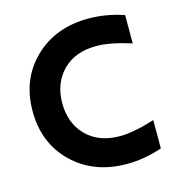

<svg xmlns="http://www.w3.org/2000/svg" viewBox="-91 -653 694 745"><g transform="rotate(-15 255.5 -280.0)"><path d="M471.2 -434.1Q386.2 -460.9 332 -460.9Q246.1 -460.9 196.5 -410.6Q147 -360.4 147 -279.8Q147 -199.7 196.5 -149.4Q246.1 -99.1 332 -99.1Q355 -99.1 382.1 -103.8Q409.2 -108.4 424.1 -112.5Q439 -116.7 471.2 -126V-12.2Q398.9 12.2 330.1 12.2Q196.8 12.2 112.3 -69.6Q27.8 -151.4 27.8 -279.8Q27.8 -408.2 112.3 -490Q196.8 -571.8 330.1 -571.8Q399.9 -571.8 471.2 -547.9Z"/></g></svg>

Font: TASA Explorer SemiBold
Style: Regular
Weight: 600
Designer: Weizhong Zhang
Foundry: Local Remote
Version: Version 1.000;Glyphs 3.1.2 (3151)